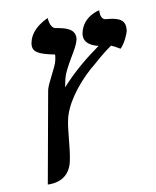

<svg xmlns="http://www.w3.org/2000/svg" viewBox="-86 -640 734 905"><g transform="rotate(-10 281.0 -187.5)"><path d="M216 -84C229 -150 284 -233 369 -308V-307C393 -328 440 -370 476 -394C482 -392 497 -385 518 -372C542 -395 559 -440 561 -449C562 -456 562 -461 562 -466C562 -508 523 -517 477 -521C463 -521 450 -530 450 -560V-568C450 -568 370 -554 354 -475C353 -470 353 -466 353 -462C353 -433 375 -414 418 -403C353 -357 285 -301 229 -238L235 -268C241 -301 263 -339 283 -373C301 -402 317 -432 320 -447C322 -453 322 -457 322 -461C322 -504 275 -514 233 -521C222 -522 206 -538 205 -574C205 -574 124 -543 110 -475C108 -469 108 -464 108 -459C108 -426 138 -413 208 -399C210 -398 209 -388 206 -374C202 -354 190 -332 179 -310C165 -282 150 -254 147 -234L69 199H79C107 199 174 191 191 106C197 76 201 41 204 7C208 -26 210 -59 216 -84Z"/></g></svg>

Font: Linux Libertine O
Style: Bold Italic
Weight: 700
Italic angle: -11.5°
Designer: Philipp H. Poll
Foundry: Philipp H. Poll
Version: Version 4.1.0